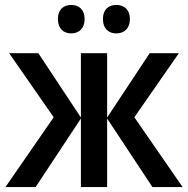

<svg xmlns="http://www.w3.org/2000/svg" viewBox="-20 -756 760 776"><path d="M214 -679C214 -640 237 -621 268 -621C298 -621 322 -640 322 -679C322 -718 298 -736 268 -736C237 -736 214 -718 214 -679ZM396 -679C396 -640 419 -621 450 -621C481 -621 505 -640 505 -679C505 -718 481 -736 450 -736C419 -736 396 -718 396 -679ZM703 -541H585L413 -281V-541H307V-281L135 -541H17L197 -282L2 0H124L307 -277V0H413V-277L596 0H718L523 -282Z"/></svg>

Font: Noto Sans UI SemiCondensed Medium
Style: Regular
Weight: 500
Width: 4
Designer: Monotype Design Team
Foundry: Monotype Imaging Inc.
Version: Version 1.901